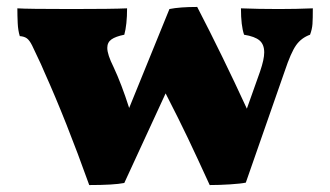

<svg xmlns="http://www.w3.org/2000/svg" viewBox="-20 -526 951 553"><path d="M873 -426Q848 -417 833 -396Q818 -375 800 -321L688 0Q674 3 643 5Q612 7 584 7Q546 -76 521 -128.5Q496 -181 457 -257L338 1Q308 7 237 7Q170 -180 108 -318L98 -341Q80 -380 72.5 -395Q65 -410 57.5 -415.5Q50 -421 37 -422Q32 -438 31 -459.5Q30 -481 30 -502Q58 -500 187 -500Q303 -500 346 -502Q346 -455 338 -426Q313 -421 301 -412.5Q289 -404 289 -388Q289 -369 307 -333Q330 -284 352 -215L468 -500Q498 -506 548 -506Q621 -365 691 -213L729 -320Q741 -355 741 -375Q741 -398 727.5 -409.5Q714 -421 683 -426Q674 -452 674 -502Q724 -500 783 -500Q833 -500 881 -502Q881 -472 880 -457Q879 -442 873 -426Z"/></svg>

Font: Vollkorn SC Black
Style: Regular
Weight: 900
Designer: Friedrich Althausen
Foundry: Friedrich Althausen
Version: Version 4.015